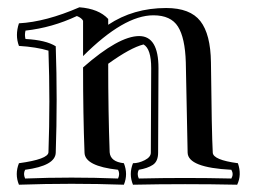

<svg xmlns="http://www.w3.org/2000/svg" viewBox="-20 -486 698 527"><path d="M361 -20Q355 -9 361 4Q488 1 615 4Q622 -8 615 -20Q496 -26 495 -67L490 -315Q488 -382 468.5 -413Q449 -444 401 -444Q320 -444 208 -332V-429Q204 -437 191 -442Q123 -410 50 -402Q47 -390 50 -379Q106 -376 133 -359Q138 -213 133 -67Q132 -31 49 -20Q43 -9 49 4Q176 -1 304 4Q310 -9 304 -20Q213 -30 212 -67Q208 -171 208 -301Q306 -387 362 -387Q415 -387 415 -299L414 -67Q414 -43 399.5 -33.5Q385 -24 361 -20ZM345 21Q333 -8 345 -38Q361 -38 377.5 -46.5Q394 -55 394 -67L395 -299Q395 -352 374 -364Q338 -355 277 -311Q277 -177 281 -68Q283 -42 320 -38Q332 -8 320 21Q177 16 32 21Q20 -8 32 -38Q112 -49 113 -68Q118 -208 113 -347Q80 -357 32 -360Q21 -389 32 -422Q106 -426 198 -466Q251 -462 277 -434V-418Q346 -464 436 -464Q502 -464 530 -428Q558 -392 559 -315Q561 -121 564 -67Q565 -47 633 -38Q644 -6 631 21Q488 18 345 21Z"/></svg>

Font: Jacques Francois Shadow
Style: Regular
Weight: 400
Designer: Alexei Vanyashin, Nikita Kanarev (i@xarsok.ru)
Foundry: Cyreal (www.cyreal.org)
Version: Version 1.003